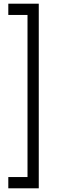

<svg xmlns="http://www.w3.org/2000/svg" viewBox="-20 -770 359 1040"><path d="M25 -689V-750H190V250H25V189H129V-689Z"/></svg>

Font: KaTeX_Main
Style: Bold
Weight: 700
Version: Version